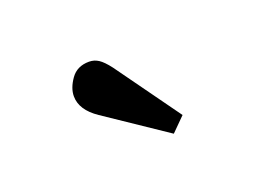

<svg xmlns="http://www.w3.org/2000/svg" viewBox="-47 -894 594 421"><g transform="rotate(-20 250.0 -683.0)"><path d="M301 -577 160 -672Q123 -697 123 -729Q123 -748 137.5 -768.5Q152 -789 180 -789Q192 -789 202 -782.5Q212 -776 225 -759L333 -609Z"/></g></svg>

Font: Literata SemiBold
Style: Regular
Weight: 600
Designer: Latin by Veronika Burian and Jose Scaglione. Greek by Irene Vlachou. Cyrillic by Vera Evstafieva.
Foundry: TypeTogether
Version: Version 3.103; ttfautohint (v1.8.4.7-5d5b);gftools[0.9.29]